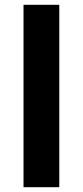

<svg xmlns="http://www.w3.org/2000/svg" viewBox="-20 -780 345 800"><path d="M227 0H78V-760H227Z"/></svg>

Font: Noto Sans Adlam Unjoined
Style: Bold
Weight: 700
Version: Version 3.001